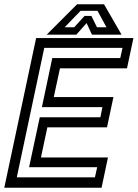

<svg xmlns="http://www.w3.org/2000/svg" viewBox="-37 -878 644 898"><path d="M-17 0 132 -700H587L557 -558.5H243.5L214.5 -424H493.5L463.5 -282.5H184.5L154.5 -141.5H468L438 0ZM41.5 -48.5H407L417.5 -96H99L149 -329.5H432.5L442 -377H159L207.5 -606.5H525.5L536 -654H170ZM323.5 -858H449.5L531.5 -716H393L368 -770L320 -716H181.5ZM340 -827.5 265.5 -750.5H310L358.5 -803.5H390.5L416.5 -750.5H461L419 -827.5Z"/></svg>

Font: Tourney Thin Medium
Style: Italic
Weight: 500
Italic angle: -12°
Version: Version 1.015